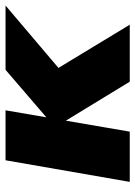

<svg xmlns="http://www.w3.org/2000/svg" viewBox="85 -586 500 711"><g transform="rotate(-90 335.5 -230.0)"><path d="M98 -460 18 0H204L283 -460ZM433 -460 220 -277 389 0H600L440 -264L671 -460Z"/></g></svg>

Font: Jost Black
Style: Italic
Weight: 900
Italic angle: -5°
Version: Version 3.710